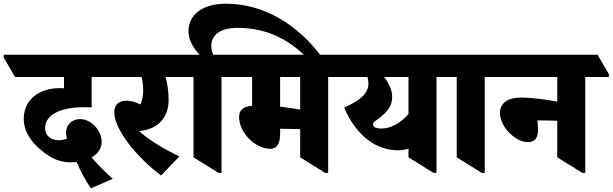

<svg xmlns="http://www.w3.org/2000/svg" viewBox="-92 -922 3302 1035"><path d="M398 93 516 42C485 15 435 -33 402 -74C436 -93 456 -121 456 -158C456 -215 403 -280 339 -280C296 -280 264 -249 264 -207C264 -197 266 -186 269 -175C256 -170 241 -166 224 -166C182 -166 151 -192 151 -231C151 -302 231 -344 359 -344C372 -344 391 -344 402 -343V-507H559V-523L498 -627H-72V-612L-11 -507H253V-446C245 -446 237 -447 230 -447C118 -447 36 -384 36 -281C36 -212 77 -155 134 -109C184 -67 233 -47 288 -47C300 -47 311 -48 321 -49C342 1 370 53 398 93Z M776 24 875 -79C799 -115 719 -161 658 -215C664 -216 670 -217 677 -218C769 -234 817 -295 817 -385C817 -425 811 -467 801 -507H967V-523L906 -627H414V-612L475 -507H672C677 -482 680 -456 680 -434C680 -404 674 -379 665 -359C639 -372 614 -379 590 -379C546 -379 524 -356 524 -317C524 -225 643 -76 776 24Z M1086 10H1102V-507H1228V-523L1168 -627H1057C1052 -640 1047 -656 1047 -673C1047 -734 1095 -772 1189 -772C1343 -772 1465 -710 1563 -610H1646C1517 -788 1331 -902 1127 -902C995 -902 924 -840 924 -753C924 -706 950 -663 984 -627H824V-612L885 -507H951V-74Z M1366 -120C1406 -120 1418 -156 1418 -202V-228H1423C1448 -228 1491 -227 1526 -226V-74L1661 10H1677V-507H1803V-523L1743 -627H1081V-612L1142 -507H1267V-352C1221 -347 1197 -332 1197 -291C1197 -207 1283 -120 1366 -120ZM1418 -347V-507H1526V-331C1494 -337 1456 -343 1418 -347Z M2054 -112C2075 -112 2093 -115 2110 -121V-74L2245 10H2261V-507H2387V-523L2326 -627H1660V-612L1721 -507H1889C1892 -496 1894 -484 1894 -471C1894 -421 1855 -383 1763 -342C1832 -184 1939 -112 2054 -112ZM1931 -234C1923 -239 1919 -244 1919 -252C1919 -260 1923 -265 1937 -274C2001 -319 2022 -354 2022 -401C2022 -434 2007 -469 1979 -507H2110V-307C2067 -258 2014 -229 1964 -229C1951 -229 1939 -231 1931 -234Z M2505 10H2521V-507H2647V-523L2587 -627H2243V-612L2304 -507H2370V-74Z M2754 -156C2790 -156 2808 -178 2808 -220C2808 -238 2807 -256 2805 -273C2807 -273 2809 -273 2812 -273C2851 -273 2881 -272 2912 -271V-74L3047 10H3063V-507H3190V-523L3129 -627H2504V-612L2565 -507H2912V-374C2857 -385 2777 -396 2715 -396C2645 -396 2603 -366 2603 -313C2603 -238 2686 -156 2754 -156Z"/></svg>

Font: Noto Serif Devanagari SemiCondensed Black
Style: Regular
Weight: 900
Width: 4
Designer: Universal Thirst, Indian Type Foundry and the Monotype Design Team
Foundry: Monotype Imaging Inc.
Version: Version 2.004